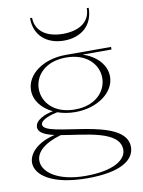

<svg xmlns="http://www.w3.org/2000/svg" viewBox="-102 -811 818 1096"><g transform="rotate(-10 307.5 -263.5)"><path d="M313 -169C440 -169 542 -242 542 -335C542 -403 488 -459 410 -485H577V-500H315H313C185 -500 84 -428 84 -335C84 -276 124 -226 186 -196C141 -188 81 -163 81 -122C81 -90 118 -73 172 -61C66 -36 18 23 18 73C18 144 109 215 316 215C509 215 590 157 590 81C589 -101 114 -53 112 -131C111 -160 174 -179 210 -186C241 -175 276 -169 313 -169ZM313 -184C190 -184 129 -259 129 -335C129 -410 190 -485 313 -485C436 -485 497 -410 497 -335C497 -259 435 -184 313 -184ZM162 -742H150C150 -639 222 -582 320 -582C418 -582 490 -639 490 -742H479C479 -664 417 -621 320 -621C224 -621 162 -667 162 -742ZM61 69C61 21 106 -25 207 -54C344 -30 544 -22 544 90C544 145 475 200 307 200C147 200 61 136 61 69Z"/></g></svg>

Font: Sprat Thin
Style: Regular
Weight: 100
Designer: Ethan Nakache
Foundry: Collletttivo
Version: Version 2.000;Glyphs 3.2 (3217)